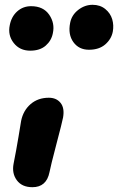

<svg xmlns="http://www.w3.org/2000/svg" viewBox="-20 -777 496 807"><path d="M274.9 -681.2Q281.2 -713.9 308.8 -735.4Q336.4 -756.8 369.1 -756.8Q400.9 -756.8 422.6 -739Q444.3 -721.2 451.7 -695.8Q459 -670.4 454.1 -644Q448.2 -612.8 422.4 -590.3Q396.5 -567.9 354 -567.9Q311.5 -567.9 288.3 -600.1Q265.1 -632.3 274.9 -681.2ZM106.9 -564Q63 -564 37.6 -596.4Q12.2 -628.9 21 -670.9Q27.8 -707 52.2 -729Q76.7 -751 110.8 -751Q162.1 -751 186.8 -715.1Q211.4 -679.2 202.1 -637.2Q196.3 -606.4 172.1 -585.2Q147.9 -564 106.9 -564ZM116.2 9.8Q72.3 9.8 50.8 -19.3Q29.3 -48.3 37.1 -88.9Q48.3 -145 57.9 -202.9Q67.4 -260.7 68.8 -269Q77.6 -312.5 108.6 -339.4Q139.6 -366.2 185.1 -366.2Q217.3 -366.2 234.6 -344.5Q252 -322.8 245.1 -283.2Q241.7 -264.6 217 -170.9Q192.4 -77.1 188 -53.2Q175.3 9.8 116.2 9.8Z"/></svg>

Font: Shantell Sans Irregular
Style: Bold Italic
Weight: 700
Italic angle: -11.31°
Designer: Stephen Nixon, Anya Danilova, Shantell Martin
Foundry: Arrow Type
Version: Version 1.006;[9816181b4]